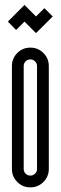

<svg xmlns="http://www.w3.org/2000/svg" viewBox="-20 -771 251 793"><path d="M46.6 -647.2 12.5 -681.8 81.2 -750.5 128.7 -703 163.3 -737.2 197.8 -703 128.7 -634.3 81.2 -681.8ZM132.9 -498.1Q132.9 -509.8 124.7 -517.7Q116.6 -525.6 105.4 -525.6Q93.7 -525.6 85.8 -517.7Q77.9 -509.8 77.9 -498.1V-73.3Q77.9 -61.6 85.8 -53.7Q93.7 -45.8 105.4 -45.8Q116.6 -45.8 124.7 -53.7Q132.9 -61.6 132.9 -73.3ZM29.2 -498.1Q29.2 -529.8 51.4 -552.1Q73.7 -574.3 105.4 -574.3Q137 -574.3 159.3 -552.1Q181.6 -529.8 181.6 -498.1V-73.3Q181.6 -41.6 159.3 -19.4Q137 2.9 105.4 2.9Q73.7 2.9 51.4 -19.4Q29.2 -41.6 29.2 -73.3Z"/></svg>

Font: Marapfhont
Style: Book
Weight: 400
Version: Version 0.15